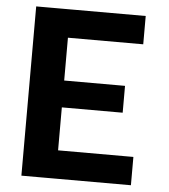

<svg xmlns="http://www.w3.org/2000/svg" viewBox="-52 -777 725 825"><g transform="rotate(5 310.0 -365.0)"><path d="M70.8 0V-730H218.4V0ZM543.2 0H145V-122.1H543.2ZM480.8 -307.4H157.5V-423.2H480.8ZM145 -607.9V-730H543.2V-607.9Z"/></g></svg>

Font: Monaspace Neon Var ExtraLight
Style: Regular
Weight: 200
Designer: Riley Cran and the Lettermatic Team
Version: Version 1.200 (Monaspace Neon Var)